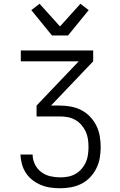

<svg xmlns="http://www.w3.org/2000/svg" viewBox="-20 -1004 640 1024"><path d="M302 0Q276 0 250 -3.5Q224 -7 199.5 -17Q175 -27 154 -43Q133 -59 118.5 -81Q104 -103 97 -128.5Q90 -154 89 -180H154Q154 -153 166 -128Q178 -103 200 -86.5Q222 -70 248.5 -64Q275 -58 302 -58Q323 -58 343.5 -62Q364 -66 382.5 -76.5Q401 -87 415 -103Q429 -119 437.5 -138Q446 -157 449 -178Q452 -199 452 -220Q452 -241 449 -262Q446 -283 437 -302.5Q428 -322 414 -338Q400 -354 381.5 -364.5Q363 -375 342 -379Q321 -383 300 -383H175V-441L400 -677H91V-735H477V-677L252 -441H300Q329 -441 358.5 -435.5Q388 -430 414 -416.5Q440 -403 460.5 -381.5Q481 -360 494 -333.5Q507 -307 512 -278Q517 -249 517 -219Q517 -190 512 -161.5Q507 -133 494 -106.5Q481 -80 460.5 -58.5Q440 -37 414.5 -24Q389 -11 360 -5.5Q331 0 302 0ZM257 -815 147 -950 191 -984 300 -863 409 -984 453 -950 343 -815Z"/></svg>

Font: Iosevka Aile Light
Style: Regular
Weight: 300
Designer: Belleve Invis
Foundry: Belleve Invis
Version: Version 27.3.5; ttfautohint (v1.8.4)